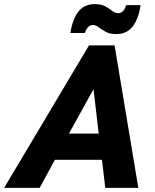

<svg xmlns="http://www.w3.org/2000/svg" viewBox="-80 -910 750 930"><path d="M-60 0 351 -690H475L590 0H430L414 -136H186L112 0ZM254 -263H398L373 -478ZM261 -750Q271 -817 299.5 -853.5Q328 -890 379 -890Q411 -890 430.5 -879Q450 -868 464 -857Q478 -846 493 -846Q504 -846 514 -854.5Q524 -863 531 -885H601Q591 -818 562.5 -781.5Q534 -745 483 -745Q452 -745 432 -756Q412 -767 398 -778Q384 -789 369 -789Q359 -789 349 -781Q339 -773 331 -750Z"/></svg>

Font: Radio Canada
Style: Bold Italic
Weight: 700
Italic angle: -12°
Designer: Charles Daoud, Etienne Aubert Bonn, Alexandre Saumier Demers, Jacques Le Bailly
Foundry: Radio-Canada
Version: Version 2.104; ttfautohint (v1.8.4.7-5d5b);gftools[0.9.28.de